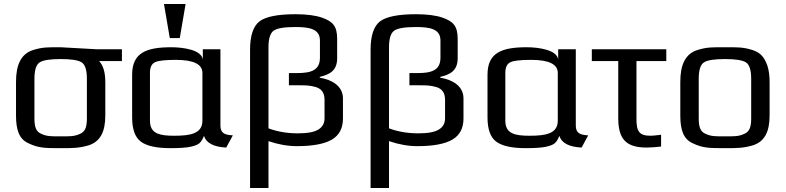

<svg xmlns="http://www.w3.org/2000/svg" viewBox="-20 -730 3926 959"><path d="M283 -494C220 -494 195 -495 148 -481C84 -462 60 -405 60 -321V-153C60 -82 75 -35 123 -14C173 10 207 10 283 10C344 10 372 10 419 -3C481 -21 506 -72 506 -153V-319C506 -368 496 -403 475 -425H589V-484H462C445 -484 301 -494 283 -494ZM414 -140C414 -100 408 -74 381 -62C351 -48 330 -49 283 -49C236 -49 215 -48 185 -62C158 -74 152 -100 152 -140V-336C152 -381 161 -408 179 -419C197 -430 232 -435 283 -435C334 -435 369 -430 387 -419C405 -408 414 -381 414 -336Z M1081 -103V-484H993V-432C988 -481 895 -494 836 -494C713 -494 640 -468 640 -357V-144C640 -85 654 -45 683 -23C712 -1 761 10 831 10C875 10 909 8 932 3C976 -7 983 -16 999 -51C1010 -16 1047 4 1110 7L1143 -54C1102 -56 1081 -65 1081 -103ZM850 -52C777 -52 729 -62 729 -127V-366C729 -393 737 -411 754 -419C770 -427 805 -431 858 -431C947 -431 991 -409 991 -366V-127C991 -61 928 -52 850 -52ZM878 -540 907 -710H799L828 -540Z M1577 -342V-346C1629 -358 1664 -379 1664 -439V-536C1664 -600 1642 -623 1588 -642C1556 -653 1512 -659 1456 -659C1368 -659 1308 -647 1277 -624C1245 -600 1229 -552 1229 -481V209H1321V-25C1371 -8 1418 0 1463 0C1542 0 1601 -11 1638 -33C1675 -55 1693 -90 1693 -138V-238C1693 -302 1636 -332 1577 -342ZM1578 -528V-442C1578 -379 1534 -365 1464 -365H1423V-304H1468C1511 -304 1525 -304 1558 -295C1586 -286 1601 -267 1601 -231V-139C1601 -114 1591 -96 1570 -83C1549 -70 1515 -64 1468 -64C1415 -64 1366 -72 1321 -89V-494C1321 -537 1330 -565 1347 -577C1364 -589 1400 -595 1456 -595C1524 -595 1578 -586 1578 -528Z M2179 -342V-346C2231 -358 2266 -379 2266 -439V-536C2266 -600 2244 -623 2190 -642C2158 -653 2114 -659 2058 -659C1970 -659 1910 -647 1879 -624C1847 -600 1831 -552 1831 -481V209H1923V-25C1973 -8 2020 0 2065 0C2144 0 2203 -11 2240 -33C2277 -55 2295 -90 2295 -138V-238C2295 -302 2238 -332 2179 -342ZM2180 -528V-442C2180 -379 2136 -365 2066 -365H2025V-304H2070C2113 -304 2127 -304 2160 -295C2188 -286 2203 -267 2203 -231V-139C2203 -114 2193 -96 2172 -83C2151 -70 2117 -64 2070 -64C2017 -64 1968 -72 1923 -89V-494C1923 -537 1932 -565 1949 -577C1966 -589 2002 -595 2058 -595C2126 -595 2180 -586 2180 -528Z M2856 -103V-484H2768V-432C2763 -481 2670 -494 2611 -494C2488 -494 2415 -468 2415 -357V-144C2415 -85 2429 -45 2458 -23C2487 -1 2536 10 2606 10C2650 10 2684 8 2707 3C2751 -7 2758 -16 2774 -51C2785 -16 2822 4 2885 7L2918 -54C2877 -56 2856 -65 2856 -103ZM2625 -52C2552 -52 2504 -62 2504 -127V-366C2504 -393 2512 -411 2529 -419C2545 -427 2580 -431 2633 -431C2722 -431 2766 -409 2766 -366V-127C2766 -61 2703 -52 2625 -52Z M3159 -136V-425H3308V-484H2936V-425H3068V-141C3068 -36 3106 7 3210 7C3230 7 3254 5 3282 2V-57C3259 -54 3241 -52 3230 -52C3172 -52 3159 -74 3159 -136Z M3824 -321C3824 -353 3820 -380 3813 -402C3797 -445 3780 -467 3736 -481C3689 -495 3664 -494 3601 -494C3538 -494 3513 -495 3466 -481C3402 -462 3378 -405 3378 -321V-153C3378 -82 3393 -35 3441 -14C3491 10 3525 10 3601 10C3662 10 3690 10 3737 -3C3799 -21 3824 -72 3824 -153ZM3732 -140C3732 -100 3726 -74 3699 -62C3669 -48 3648 -49 3601 -49C3554 -49 3533 -48 3503 -62C3476 -74 3470 -100 3470 -140V-336C3470 -381 3479 -408 3497 -419C3515 -430 3550 -435 3601 -435C3652 -435 3687 -430 3705 -419C3723 -408 3732 -381 3732 -336Z"/></svg>

Font: Gamestation Text
Style: Bold
Weight: 400
Designer: Jonas Hecksher
Foundry: Jonas Hecksher, Playtypeª, e-types AS
Version: Version 1.003